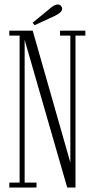

<svg xmlns="http://www.w3.org/2000/svg" viewBox="-20 -837 421 857"><path d="M21.5 0V-22H67.5V-678H21.5V-700H126L294 -111.5V-678H248V-700H361V-678H317V0H280L90 -659V-22H143V0ZM134.5 -724.5 125.5 -735.5 208.5 -803.5Q215.5 -809.5 223.2 -813.2Q231 -817 238 -817Q249.5 -817 255 -806.5Q257.5 -803 257.5 -798Q257.5 -788.5 247.8 -780.5Q238 -772.5 226.5 -767Z"/></svg>

Font: Imbue 50pt ExtraLight
Style: Regular
Weight: 200
Designer: Tyler Finck
Foundry: Etcetera Type Company
Version: Version 1.102; ttfautohint (v1.8.3)